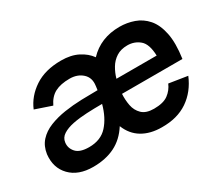

<svg xmlns="http://www.w3.org/2000/svg" viewBox="-101 -711 1037 922"><g transform="rotate(-30 417.0 -250.0)"><path d="M167 -341 76 -372Q101 -432 159.5 -471Q218 -510 307 -510Q361 -510 399.5 -490.5Q438 -471 460 -440Q526 -510 631 -510Q672 -510 710.5 -496.5Q749 -483 777 -451Q805 -419 816.5 -363.5Q828 -308 816 -225H481Q479 -192 485 -160.5Q491 -129 513 -107.5Q535 -86 579 -86Q631 -86 658 -106Q685 -126 698 -157L800 -141Q770 -69 711.5 -29Q653 11 567 10Q504 10 459.5 -16.5Q415 -43 394 -96Q359 -41 307.5 -15.5Q256 10 187 10Q105 10 60.5 -36Q16 -82 24 -154Q30 -196 55 -223.5Q80 -251 119 -266.5Q158 -282 204 -289Q250 -296 298 -297.5Q346 -299 388 -299Q390 -309 391 -321V-322Q397 -364 369.5 -389Q342 -414 299 -414Q249 -414 217.5 -397.5Q186 -381 167 -341ZM619 -414Q583 -414 558 -398Q533 -382 517.5 -356Q502 -330 494 -301H717Q715 -366 686.5 -390Q658 -414 619 -414ZM128 -159Q124 -129 145 -105.5Q166 -82 217 -82Q282 -82 319 -123Q356 -164 374 -231Q331 -231 288.5 -229Q246 -227 211 -220Q176 -213 153.5 -198.5Q131 -184 128 -159Z"/></g></svg>

Font: Haskoy SemiBold
Style: Italic
Weight: 600
Designer: Ertekin Erdin
Foundry: Ertekin Erdin
Version: Version 2.000; ttfautohint (v1.8.4.7-5d5b)